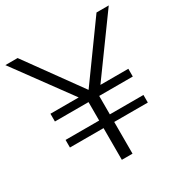

<svg xmlns="http://www.w3.org/2000/svg" viewBox="-163 -835 927 965"><g transform="rotate(-30 300.0 -352.5)"><path d="M269 0V-184H74V-228H269V-335H74V-380H238L0 -705H71L300 -388L529 -705H600L364 -380H526V-335H331V-228H526V-184H331V0Z"/></g></svg>

Font: Winston Light
Style: Regular
Weight: 300
Designer: Original fonts by Vernon Adams / Changes by Cristiano Sobral
Foundry: Original fonts by Vernon Adams / Changes by Cristiano Sobral
Version: Version 2.503;July 17, 2020;FontCreator 13.0.0.2655 64-bit